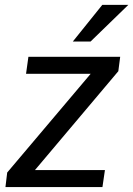

<svg xmlns="http://www.w3.org/2000/svg" viewBox="-20 -754 538 774"><path d="M9 -58.5 345.5 -456.5H85L94.5 -525H464.5L457 -467L121 -68.5H403L393 0H2ZM497.5 -734.5 345 -586.5H273.5L392.5 -734.5Z"/></svg>

Font: 1883 Sans
Style: Italic
Weight: 400
Italic angle: -8°
Designer: 1883 Sans project is a fork of Public Sans.
Version: Version 1.009